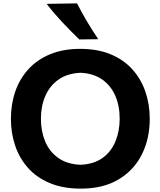

<svg xmlns="http://www.w3.org/2000/svg" viewBox="-20 -1091 940 1125"><path d="M454.1 14.2Q348.1 14.2 270.8 -18.6Q193.4 -51.3 143.1 -108.4Q92.8 -165.5 68.4 -239Q43.9 -312.5 43.9 -394Q43.9 -480.5 69.6 -554.9Q95.2 -629.4 146.5 -685.5Q197.8 -741.7 273.7 -773.2Q349.6 -804.7 449.7 -804.7Q551.8 -804.7 628.2 -772.9Q704.6 -741.2 755.4 -684.8Q806.2 -628.4 831.8 -554.2Q857.4 -480 857.4 -395Q857.4 -277.8 810.8 -185.3Q764.2 -92.8 674.1 -39.3Q584 14.2 454.1 14.2ZM451.7 -125.5Q530.8 -128.9 581.5 -166Q632.3 -203.1 656.7 -263.2Q681.2 -323.2 681.2 -395Q681.2 -471.7 655 -531Q628.9 -590.3 577.9 -625.7Q526.9 -661.1 451.7 -664.6Q374 -661.1 322.5 -624.5Q271 -587.9 245.4 -528.3Q219.7 -468.8 219.7 -395Q219.7 -322.3 244.6 -262.5Q269.5 -202.6 321 -165.8Q372.6 -128.9 451.7 -125.5ZM444.8 -859.9Q392.1 -910.6 343.5 -962.4Q294.9 -1014.2 253.4 -1068.4L431.2 -1071.3Q458.5 -1018.1 489.5 -965.8Q520.5 -913.6 555.7 -861.3Z"/></svg>

Font: Pinar-DS3-FD Bold
Style: Regular
Weight: 700
Designer: Amin Abedi
Version: Version 3.000